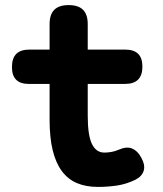

<svg xmlns="http://www.w3.org/2000/svg" viewBox="-20 -725 640 755"><path d="M472 -530Q506 -530 523 -513.5Q540 -497 540 -463Q540 -429 523 -412Q506 -395 472 -395H325V-270Q325 -193 341.5 -159Q358 -125 390 -125Q404 -125 418 -127.5Q432 -130 446 -136Q478 -150 499.5 -141Q521 -132 535 -106Q552 -76 545 -53.5Q538 -31 512 -18Q477 -1 440.5 4.5Q404 10 365 10Q318 10 282.5 -5Q247 -20 223 -52.5Q199 -85 187 -135Q175 -185 175 -254V-395H93Q60 -395 43.5 -411.5Q27 -428 27 -461Q27 -496 44 -513Q61 -530 96 -530H175V-630Q175 -668 193.5 -686.5Q212 -705 250 -705Q288 -705 306.5 -686.5Q325 -668 325 -630V-530Z"/></svg>

Font: Maple Mono ExtraBold
Style: Regular
Weight: 800
Monospace: yes
Designer: subframe7536
Version: Version 7.000